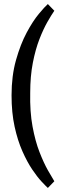

<svg xmlns="http://www.w3.org/2000/svg" viewBox="-20 -725 303 947"><path d="M216 202Q206 193 185 170.5Q164 148 139 111Q114 74 90.5 21Q67 -32 52 -100.5Q37 -169 37 -255Q37 -351 59 -429Q81 -507 111.5 -564Q142 -621 171.5 -656.5Q201 -692 216 -705L248 -672Q234 -652 214 -617Q194 -582 174.5 -532Q155 -482 142 -415.5Q129 -349 129 -267Q127 -174 140.5 -101Q154 -28 175 25.5Q196 79 216 114.5Q236 150 248 169Z"/></svg>

Font: Rasa Medium
Style: Regular
Weight: 500
Designer: Anna Giedrys (Yrsa+Rasa design), David Brezina (Yrsa art-direction, Rasa art-direction, design)
Foundry: Rosetta Type Foundry
Version: Version 2.004